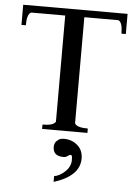

<svg xmlns="http://www.w3.org/2000/svg" viewBox="-57 -628 650 920"><g transform="rotate(5 268.0 -168.5)"><path d="M273 125Q222 125 222 81Q222 63 232.5 52.5Q243 42 252 40Q261 38 268 38Q306 38 333 61.5Q360 85 360 125Q360 209 236 248V220Q261 217 287.5 192.5Q314 168 314 137Q314 119 312 115.5Q310 112 304 112Q301 112 292.5 118.5Q284 125 273 125ZM17 -585H519V-488H498Q498 -542 478 -551H314V-41Q323 -21 377 -21V0H159V-21Q213 -21 222 -41V-551H58Q38 -542 38 -488H17Z"/></g></svg>

Font: Judson
Style: Regular
Weight: 400
Version: Version 20110429